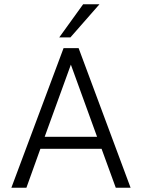

<svg xmlns="http://www.w3.org/2000/svg" viewBox="-20 -874 661 894"><path d="M443 -854 308 -700H256L367 -854ZM588 0H519L453 -181H168L103 0H33L276 -650H346ZM310 -573 188 -237H432Z"/></svg>

Font: Overused Grotesk Book
Style: Regular
Weight: 350
Version: Version 0.003